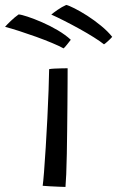

<svg xmlns="http://www.w3.org/2000/svg" viewBox="-104 -736 463 758"><path d="M154.5 2Q147.5 2 130 1.2Q112.5 0.5 93.8 -0.5Q75 -1.5 64.5 -2.5Q66.5 -15.5 69.8 -56.5Q73 -97.5 76.5 -153.8Q80 -210 83 -269.5Q86 -329 87.8 -380.5Q89.5 -432 90 -463Q97 -464.5 111.5 -465.2Q126 -466 141 -466.2Q156 -466.5 163 -466.5Q163 -446 162.8 -408.2Q162.5 -370.5 162.2 -323Q162 -275.5 161.2 -225Q160.5 -174.5 159.8 -128.5Q159 -82.5 157.5 -48Q156 -13.5 154.5 2ZM157.5 -716.5Q167.5 -714.5 190.2 -703Q213 -691.5 240.8 -673.8Q268.5 -656 295 -634.2Q321.5 -612.5 339 -590.5Q332.5 -583 321.5 -573Q310.5 -563 306.5 -561Q291.5 -573 266 -589Q240.5 -605 210.2 -621.8Q180 -638.5 150.5 -653.5Q121 -668.5 98.5 -678.5Q106 -685 123.2 -697Q140.5 -709 157.5 -716.5ZM-30.5 -679Q-20 -678.5 5 -670.2Q30 -662 61.8 -648.2Q93.5 -634.5 124 -616.5Q154.5 -598.5 175.5 -579Q171.5 -573.5 161 -560.5Q150.5 -547.5 147 -545Q130 -554.5 101.2 -566.5Q72.5 -578.5 38.5 -590.8Q4.5 -603 -28 -613.5Q-60.5 -624 -84 -630Q-77.5 -638 -61.5 -653.2Q-45.5 -668.5 -30.5 -679Z"/></svg>

Font: Grandstander Light
Style: Regular
Weight: 300
Designer: Tyler Finck
Foundry: Etcetera Type Co
Version: Version 1.200; ttfautohint (v1.8.3)